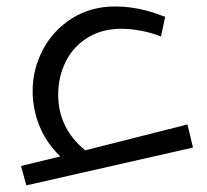

<svg xmlns="http://www.w3.org/2000/svg" viewBox="-20 -574 640 594"><path d="M45 -60.5 166.5 -90Q122.5 -133 101.8 -185Q81 -237 81 -292.5Q81 -360.5 113 -420.8Q145 -481 203.2 -517.5Q261.5 -554 337 -554Q383 -554 430 -542Q457 -535 491 -522L478 -461Q450 -472.5 416.8 -478.8Q383.5 -485 355.5 -485Q296.5 -485 252 -458Q207.5 -431 183.8 -384.2Q160 -337.5 160 -280Q160 -229 181.5 -185.2Q203 -141.5 244 -109L560 -189L577 -117.5L61.5 -0.5Z"/></svg>

Font: JuliaMono Light
Style: Italic
Weight: 300
Italic angle: -9°
Monospace: yes
Designer: cormullion
Foundry: corm
Version: Version 0.054; ttfautohint (v1.8.4)